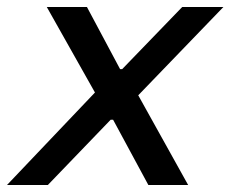

<svg xmlns="http://www.w3.org/2000/svg" viewBox="-43 -530 660 550"><path d="M229 -265 -23 0H94L274 -187H281L382 0H496L353 -257L597 -510H479L307 -332H301L206 -510H91Z"/></svg>

Font: Saira UNSAM Medium Italic
Style: Regular
Weight: 500
Italic angle: -12°
Designer: Hector Gatti with collaboration of the Omnibus-Type team
Foundry: Omnibus-Type
Version: Version 0.072;PS 000.072;hotconv 1.0.88;makeotf.lib2.5.64775